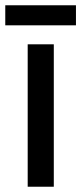

<svg xmlns="http://www.w3.org/2000/svg" viewBox="-36 -708 308 728"><path d="M252 -688H-16V-612H252ZM168 0V-540H69V0Z"/></svg>

Font: Noto Sans Sinhala Condensed Medium
Style: Regular
Weight: 500
Width: 3
Designer: Jelle Bosma - Monotype Design Team
Foundry: Monotype Imaging Inc.
Version: Version 2.006